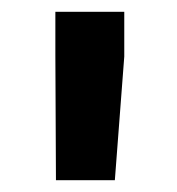

<svg xmlns="http://www.w3.org/2000/svg" viewBox="-20 -788 301 326"><path d="M75 -482 74 -694V-768H191V-692L175 -482Z"/></svg>

Font: Freesentation 9 Black
Style: Regular
Weight: 900
Designer: glyphs from Roboto by Christian Robertson / Hangul glyphs from Noto Sans CJK(Source Han Sans) by Jang Soo-young and Kang
Foundry: PT&
Version: Version 2.001